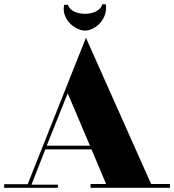

<svg xmlns="http://www.w3.org/2000/svg" viewBox="-75 -896 831 916"><path d="M356.9 -18.1H431.2L361.8 -183.1H141.1L75.2 -15.1H201.2V0H-55.2V-17.1H57.1L238.8 -474.1L335 -715.8L646 -18.1H735.8V0H356.9ZM147.9 -201.2H354L248 -451.2ZM249 -873Q252 -862.3 260 -854.2Q268.1 -846.2 279.1 -840.8Q290 -835.4 303.5 -832.8Q316.9 -830.1 331.1 -830.1Q344.7 -830.1 357.9 -832.8Q371.1 -835.4 382.3 -841.3Q393.6 -847.2 401.9 -855.7Q410.2 -864.3 413.1 -876L430.2 -875Q433.6 -844.7 424.1 -821.5Q414.6 -798.3 398.9 -782.5Q383.3 -766.6 364.7 -758.3Q346.2 -750 331.1 -750Q315.4 -750 295.9 -758.5Q276.4 -767.1 260.3 -783Q244.1 -798.8 234.9 -821.5Q225.6 -844.2 231 -873Z"/></svg>

Font: Purple Purse
Style: Regular
Weight: 400
Designer: Astigmatic (AOETI)
Foundry: Astigmatic (AOETI)
Version: Version 1.000